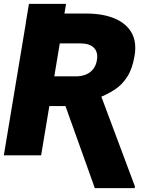

<svg xmlns="http://www.w3.org/2000/svg" viewBox="-24 -797 826 985"><path d="M107.9 -677.7 124.5 -777.3H314.9L298.3 -677.7ZM116.7 -727.5H417.5Q503.4 -727.5 563.2 -702.6Q623 -677.7 650.6 -629.9Q678.2 -582 666.5 -511.7Q655.8 -445.8 629.4 -404.1Q603 -362.3 564 -336.9Q524.9 -311.5 476.1 -293L403.8 -252.9H155.8L179.2 -405.3H363.8Q394.5 -405.3 417.2 -414.8Q439.9 -424.3 454.3 -442.9Q468.8 -461.4 473.1 -488.3Q480 -528.8 458.3 -551.3Q436.5 -573.7 392.1 -574.2H282.7L187 0H-4.4ZM462.4 168 290.5 -312.5H491.7L668.5 160.2L666.5 168Z"/></svg>

Font: Inter 24pt Black
Style: Italic
Weight: 900
Italic angle: -9.3988°
Designer: Rasmus Andersson
Foundry: rsms
Version: Version 4.001;git-66647c0bb